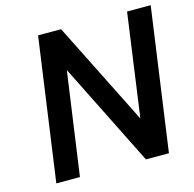

<svg xmlns="http://www.w3.org/2000/svg" viewBox="-104 -813 929 919"><g transform="rotate(-15 361.0 -353.5)"><path d="M622 0 721 -707H604L533 -196L277 -707H163L64 0H181L253 -511L508 0Z"/></g></svg>

Font: Brisa Sans Medium
Style: Italic
Weight: 600
Italic angle: -8°
Designer: Dalton Maag Ltd
Foundry: Dalton Maag Ltd
Version: Version 1.101;July 10, 2019;FontCreator 11.5.0.2425 64-bit